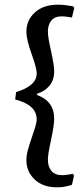

<svg xmlns="http://www.w3.org/2000/svg" viewBox="-20 -671 354 822"><path d="M93 15Q93 -6 99.5 -29.5Q106 -53 118 -88Q125 -108 131 -127.5Q137 -147 137 -160Q137 -222 45 -245L49 -277Q88 -288 112.5 -308Q137 -328 137 -356Q137 -370 131 -391.5Q125 -413 117 -435Q93 -501 93 -535Q93 -585 129.5 -618Q166 -651 229 -651Q248 -651 267.5 -648Q287 -645 293 -644L298 -637L288 -596Q283 -597 268.5 -599Q254 -601 244 -601Q214 -601 199.5 -582.5Q185 -564 185 -536Q185 -511 198 -455Q212 -391 212 -367Q212 -327 191 -303Q170 -279 139 -270V-264Q212 -238 212 -162Q212 -135 198 -69Q185 -11 185 13Q185 42 200 60.5Q215 79 246 79Q258 79 272.5 76.5Q287 74 292 73L297 81L288 120Q288 121 267.5 126Q247 131 223 131Q164 131 128.5 97.5Q93 64 93 15Z"/></svg>

Font: Alegreya Medium
Style: Regular
Weight: 500
Designer: Juan Pablo del Peral
Foundry: Huerta Tipografica
Version: Version 2.007; ttfautohint (v1.6)